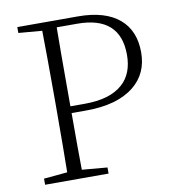

<svg xmlns="http://www.w3.org/2000/svg" viewBox="-81 -795 790 867"><g transform="rotate(-10 314.0 -361.5)"><path d="M347 0V-28L231 -38C230 -97 230 -184 230 -298H297C393 -298 466 -319 517 -360C564 -398 587 -449 587 -514C587 -580 566 -631 524 -667C481 -704 417 -723 334 -723H56V-696L164 -687C165 -622 166 -523 166 -390V-333C166 -201 165 -103 164 -38L56 -28V0ZM230 -390C230 -525 230 -626 231 -691H325C456 -691 522 -632 522 -514C522 -457 505 -412 470 -381C431 -346 373 -329 295 -329H230Z"/></g></svg>

Font: AllPunType ExtraLight
Style: Regular
Weight: 280
Version: 1.0